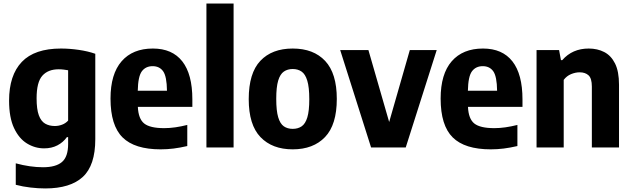

<svg xmlns="http://www.w3.org/2000/svg" viewBox="-20 -828 3546 1078"><path d="M234 230Q195.5 230 151.8 225Q108 220 68.5 209.5V89Q108.5 100 147.2 105.5Q186 111 221.5 111Q293.5 111 328 81.5Q362.5 52 362.5 -19.5V-58H355.5Q335 -29 302.5 -12Q270 5 227.5 5Q176.5 5 131.5 -22.5Q86.5 -50 58.8 -109Q31 -168 31 -263Q31 -405.5 102.5 -480.5Q174 -555.5 322.5 -555.5Q370.5 -555.5 422.2 -548Q474 -540.5 515 -526V-46.5Q515 100.5 445 165.2Q375 230 234 230ZM288 -120.5Q308.5 -120.5 328.5 -128Q348.5 -135.5 362.5 -151V-433.5Q352 -435.5 337.8 -437.2Q323.5 -439 309.5 -439Q250 -439 217.8 -403Q185.5 -367 185.5 -276Q185.5 -214.5 198 -180.8Q210.5 -147 233.5 -133.8Q256.5 -120.5 288 -120.5Z M882 10.5Q736 10.5 668.2 -56.5Q600.5 -123.5 600.5 -274.5Q600.5 -412.5 662.8 -484Q725 -555.5 838.5 -555.5Q947 -555.5 1003.5 -483.5Q1060 -411.5 1060 -270V-228H754Q757 -160.5 789.8 -134.5Q822.5 -108.5 902 -108.5Q932 -108.5 964.8 -113.2Q997.5 -118 1031.5 -126.5V-8Q990.5 1.5 954.5 6Q918.5 10.5 882 10.5ZM837 -456.5Q798 -456.5 776.5 -427.8Q755 -399 753.5 -318.5H917.5Q916.5 -399 896 -427.8Q875.5 -456.5 837 -456.5Z M1139 0V-808H1291.5V0Z M1623.5 10.5Q1508.5 10.5 1442.5 -58.2Q1376.5 -127 1376.5 -271.5Q1376.5 -417.5 1441.8 -486.5Q1507 -555.5 1623.5 -555.5Q1740.5 -555.5 1805.8 -485.8Q1871 -416 1871 -272.5Q1871 -127.5 1805 -58.5Q1739 10.5 1623.5 10.5ZM1623.5 -104.5Q1653 -104.5 1673.8 -118.8Q1694.5 -133 1705.5 -169Q1716.5 -205 1716.5 -271Q1716.5 -338.5 1705.2 -375.2Q1694 -412 1673.2 -426.2Q1652.5 -440.5 1623.5 -440.5Q1594.5 -440.5 1573.8 -426.2Q1553 -412 1542 -375.8Q1531 -339.5 1531 -273Q1531 -206 1542 -169.5Q1553 -133 1573.5 -118.8Q1594 -104.5 1623.5 -104.5Z M2063.5 0 1890 -547H2048.5L2165 -143L2281 -547H2432L2258 0Z M2735.5 10.5Q2589.5 10.5 2521.8 -56.5Q2454 -123.5 2454 -274.5Q2454 -412.5 2516.2 -484Q2578.5 -555.5 2692 -555.5Q2800.5 -555.5 2857 -483.5Q2913.5 -411.5 2913.5 -270V-228H2607.5Q2610.5 -160.5 2643.2 -134.5Q2676 -108.5 2755.5 -108.5Q2785.5 -108.5 2818.2 -113.2Q2851 -118 2885 -126.5V-8Q2844 1.5 2808 6Q2772 10.5 2735.5 10.5ZM2690.5 -456.5Q2651.5 -456.5 2630 -427.8Q2608.5 -399 2607 -318.5H2771Q2770 -399 2749.5 -427.8Q2729 -456.5 2690.5 -456.5Z M2992.5 0V-547H3119L3129.5 -490.5H3137Q3193.5 -555.5 3285.5 -555.5Q3334 -555.5 3372.5 -535.8Q3411 -516 3433.2 -471.5Q3455.5 -427 3455.5 -352.5V0H3303V-342Q3303 -388 3284.5 -405Q3266 -422 3234.5 -422Q3211 -422 3186.2 -411.8Q3161.5 -401.5 3145 -379.5V0Z"/></svg>

Font: Encode Sans SemiCondensed SemiCondensed
Style: Bold
Weight: 700
Width: 4
Designer: Multiple Designers
Foundry: Impallari Type
Version: Version 3.000; ttfautohint (v1.8.3) -l 8 -r 50 -G 200 -x 14 